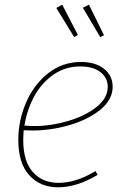

<svg xmlns="http://www.w3.org/2000/svg" viewBox="-20 -792 527 818"><path d="M81 -237Q79 -209 79 -195Q79 -105 120 -59Q161 -13 230 -13Q304 -13 387 -63L396 -47Q307 6 228 6Q151 6 104.5 -45.5Q58 -97 58 -196Q58 -279 91.5 -356Q125 -433 186 -480.5Q247 -528 325 -528Q387 -528 423.5 -498.5Q460 -469 460 -423Q460 -368 408.5 -325.5Q357 -283 277.5 -259.5Q198 -236 118 -236ZM84 -257Q110 -255 126 -255Q197 -255 270 -276.5Q343 -298 391 -336Q439 -374 439 -422Q439 -461 407.5 -485Q376 -509 322 -509Q259 -509 208.5 -474.5Q158 -440 126.5 -382.5Q95 -325 84 -257ZM312 -643 296 -634 220 -758 245 -772ZM423 -642 407 -634 333 -759 359 -772Z"/></svg>

Font: Bitter Pro Thin
Style: Italic
Weight: 250
Italic angle: -9°
Designer: Sol Matas, and Bitter project Authors
Foundry: Sol Matas
Version: Version 1.010